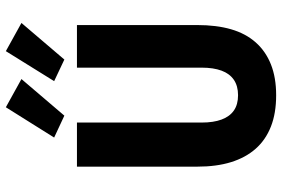

<svg xmlns="http://www.w3.org/2000/svg" viewBox="-170 -758 941 640"><g transform="rotate(-90 300.0 -438.5)"><path d="M302 12Q242 12 197.5 -5.5Q153 -23 123.5 -56.5Q94 -90 79 -138.5Q64 -187 64 -251V-652H211V-236Q211 -197 221 -170Q231 -143 251 -129Q271 -115 302 -115Q333 -115 353.5 -129Q374 -143 384 -170Q394 -197 394 -236V-652H536V-251Q536 -187 522 -138.5Q508 -90 478.5 -56.5Q449 -23 405 -5.5Q361 12 302 12ZM234 -694 161 -728 262 -889 356 -837ZM421 -694 349 -728 449 -889 543 -837Z"/></g></svg>

Font: Source Code Pro ExtraLight
Style: Bold
Weight: 700
Monospace: yes
Version: Version 1.018;hotconv 1.0.116;makeotfexe 2.5.65601